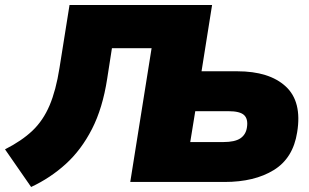

<svg xmlns="http://www.w3.org/2000/svg" viewBox="-41 -725 1233 765"><path d="M83 20 -21 -130Q46 -164 88.5 -204.5Q131 -245 156.5 -305Q182 -365 196 -454L236 -705H804L762 -441H904Q1032 -441 1097.5 -380.5Q1163 -320 1143 -198Q1127 -95 1050 -47.5Q973 0 854 0H478L563 -533H405L386 -411Q368 -294 325.5 -211Q283 -128 221.5 -72Q160 -16 83 20ZM717 -159H849Q895 -159 917 -174Q939 -189 943 -218Q948 -251 931.5 -266.5Q915 -282 869 -282H737Z"/></svg>

Font: Winston Black
Style: Italic
Weight: 900
Italic angle: -9°
Designer: Original fonts by Vernon Adams / Changes by Cristiano Sobral
Foundry: VOriginal fonts by Vernon Adams / Changes by Cristiano Sobral
Version: Version 2.503;July 17, 2020;FontCreator 13.0.0.2655 64-bit